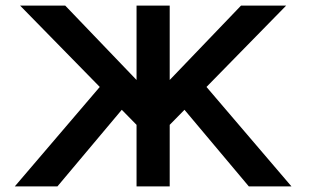

<svg xmlns="http://www.w3.org/2000/svg" viewBox="-20 -669 1132 689"><path d="M470 -382V-649H589V-382L845 -649H1007L721 -357L1026 0H873L642 -275L589 -221V0H470V-221L417 -275L186 0H33L338 -357L52 -649H214Z"/></svg>

Font: Karmilla
Style: Bold
Weight: 700
Designer: Jonathan Pinhorn
Version: Version 1.000